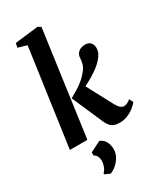

<svg xmlns="http://www.w3.org/2000/svg" viewBox="-262 -908 1079 1273"><g transform="rotate(-30 278.0 -271.0)"><path d="M33 0 137.5 -741.5 70.5 -761 77 -793.5 255 -814.5 278 -801 167 0ZM408.5 9.5Q385 9.5 367.8 2.5Q350.5 -4.5 338.5 -19Q326.5 -33.5 317 -55L214.5 -290.5Q241.5 -306 266.8 -321Q292 -336 316.8 -356Q341.5 -376 366.5 -407Q383 -426.5 389.5 -449Q396 -471.5 396.5 -492.5Q397.5 -515.5 408.8 -529.2Q420 -543 436.2 -549Q452.5 -555 467.5 -555Q495.5 -555 509.8 -539Q524 -523 524 -501Q524.5 -477.5 515 -458.2Q505.5 -439 491.5 -424Q475 -404 449.8 -384.5Q424.5 -365 396 -348Q367.5 -331 339.8 -317.2Q312 -303.5 290 -294L319.5 -339.5L438 -117Q450.5 -94 463.8 -82.8Q477 -71.5 489.5 -71.5Q499.5 -71.5 513.5 -77Q527.5 -82.5 541 -95L556.5 -65Q547 -52.5 526 -34.8Q505 -17 475.2 -3.8Q445.5 9.5 408.5 9.5ZM188.5 271.5 149.5 254V244.5Q163 234 172 210.2Q181 186.5 180.5 163Q180 146 172.8 132Q165.5 118 150.5 110.5V86.5L232 45.5Q260 56.5 273.5 81.8Q287 107 287.5 138.5Q288 169.5 272.5 197.2Q257 225 234 244.5Q211 264 188.5 271.5Z"/></g></svg>

Font: Merriweather 48pt
Style: Bold Italic
Weight: 700
Italic angle: -7.8°
Version: Version 2.101